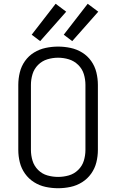

<svg xmlns="http://www.w3.org/2000/svg" viewBox="-20 -990 616 1018"><path d="M288 8Q321 8 354 1Q387 -6 415.5 -24Q444 -42 463.5 -69.5Q483 -97 491 -129.5Q499 -162 499 -195V-540Q499 -573 491 -606Q483 -639 463.5 -666.5Q444 -694 415.5 -711.5Q387 -729 354 -736Q321 -743 288 -743Q255 -743 222 -736Q189 -729 160.5 -711.5Q132 -694 112.5 -666.5Q93 -639 85 -606Q77 -573 77 -540V-195Q77 -162 85 -129.5Q93 -97 112.5 -69.5Q132 -42 160.5 -24Q189 -6 222 1Q255 8 288 8ZM288 -52Q259 -52 231 -60Q203 -68 182 -89Q161 -110 152.5 -138Q144 -166 144 -195V-540Q144 -569 152.5 -597Q161 -625 182 -646Q203 -667 231 -675.5Q259 -684 288 -684Q317 -684 345 -675.5Q373 -667 394.5 -646Q416 -625 424.5 -597Q433 -569 433 -540V-195Q433 -166 424.5 -138Q416 -110 394.5 -89Q373 -68 345 -60Q317 -52 288 -52ZM363 -772 501 -928 445 -970 318 -806ZM193 -772 331 -928 275 -970 148 -806Z"/></svg>

Font: Iosevka Sparkle Light
Style: Regular
Weight: 300
Designer: Belleve Invis
Foundry: Belleve Invis
Version: Version 4.5.0; ttfautohint (v1.8.3)